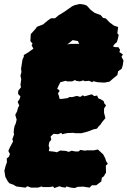

<svg xmlns="http://www.w3.org/2000/svg" viewBox="-20 -917 642 967"><path d="M47 13 27 6 19 -4 7 -26 2 -57 8 -81 15 -100 14 -119 25 -128 30 -141 22 -157 30 -175 46 -205 42 -216 51 -240 49 -248 50 -266 54 -284 59 -294 64 -315 60 -327 57 -339 66 -356 71 -375 77 -385 69 -404 78 -417 83 -431 71 -444 72 -460 86 -478 83 -489 87 -518 83 -536 88 -554 86 -571 88 -583 93 -616 100 -632V-640L122 -653L147 -671L164 -685H177L181 -694L222 -687L241 -689L263 -696L272 -687H287L315 -692L334 -696H382L406 -692L438 -690L462 -696H479L489 -690L511 -692L533 -690L558 -680L577 -679L585 -665L581 -655L599 -643L592 -631L602 -612L598 -587L593 -571L575 -558L571 -539L549 -521L532 -506L517 -503L505 -501L471 -503L450 -508L444 -503L429 -510L407 -508L399 -512L382 -507L363 -510L358 -514L343 -507H319L310 -510L300 -507L284 -503L273 -481L268 -469L279 -463V-457L272 -447L277 -433L280 -419H293L321 -423L329 -428H344L367 -434L384 -429L397 -437L406 -432L442 -442L455 -433L469 -436L475 -422L487 -417L502 -408L505 -397L514 -386L504 -370V-349L511 -322L495 -303L485 -288L479 -283L468 -269L449 -265L432 -258L417 -253L390 -246H358L351 -248L321 -247L306 -244L293 -241L289 -248L272 -241L250 -243L235 -230L238 -213L228 -201L225 -183L229 -172L226 -156L246 -154L259 -152L266 -150L284 -159L296 -158L312 -157L326 -152L341 -158L360 -154H375L385 -162L409 -158L415 -160H453L473 -164L484 -154L500 -139L510 -120L514 -106L523 -92L513 -83L514 -48L503 -29L493 -22L490 -3L465 16H443L431 28L400 23L372 24L356 30L337 28L315 22L309 28L290 25L280 21L254 30L247 22L231 25H195L190 22L171 28H137L118 21L108 28L62 22ZM151 -667 139 -689 144 -697 133 -710 135 -745 160 -773 166 -782 197 -794 221 -814 237 -825H257L275 -840L303 -857L343 -885L356 -891L382 -897L403 -894L417 -889L437 -867L457 -852L487 -841L499 -827L513 -824L531 -805L554 -788L575 -781L571 -749L578 -741L573 -719L568 -704L558 -696L539 -670L514 -660L513 -648L480 -643L459 -647L454 -641L435 -647L401 -678L377 -699L373 -710L346 -715L303 -680L290 -676L280 -664L237 -648L220 -642L199 -645L174 -656L163 -657Z"/></svg>

Font: Winky Rough Black
Style: Italic
Weight: 900
Italic angle: -8.97852°
Designer: Simon Atzbach
Foundry: typofactur
Version: Version 1.206; ttfautohint (v1.8.4.7-5d5b)